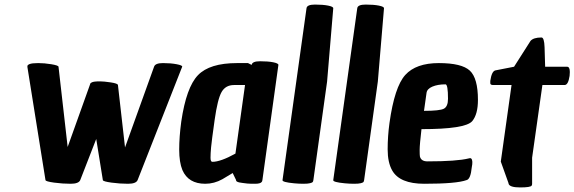

<svg xmlns="http://www.w3.org/2000/svg" viewBox="-20 -788 2513 840"><path d="M496 -416 527 -143 654 -496Q659 -512 693 -512Q727 -512 753 -507Q779 -502 777 -496L582 0Q575 16 540 16Q505 16 468 11Q431 6 430 0L401 -180L331 0Q324 16 289 16Q254 16 217 11Q180 6 179 0L100 -494V-496Q98 -503 109 -507.5Q120 -512 147 -512Q174 -512 204.5 -507Q235 -502 236 -496L276 -145L373 -416Q375 -423 376.5 -424.5Q378 -426 382.5 -428Q387 -430 395 -431Q403 -432 418.5 -432Q434 -432 464.5 -427.5Q495 -423 496 -416Z M878 16Q804 16 778 -44Q764 -78 764 -133.5Q764 -189 773 -256Q795 -406 846 -459Q897 -512 1017 -512H1065L1081 -504Q1083 -520 1118 -520Q1153 -520 1175.5 -515.5Q1198 -511 1198 -504L1128 0Q1127 6 1125 8Q1119 16 1096 16Q1073 16 1062 15Q1051 14 1042 12.5Q1033 11 1026 10Q1011 6 1013 0L998 -31Q967 -12 953 -4Q917 16 878 16ZM909 -80Q945 -80 1010 -116L1052 -416H1004Q967 -416 949.5 -385.5Q932 -355 919 -263Q906 -171 903.5 -143.5Q901 -116 901 -98Q901 -80 909 -80Z M1267 14Q1214 9 1216 0L1321 -752Q1323 -768 1358 -768Q1393 -768 1415.5 -763.5Q1438 -759 1438 -752L1411 -431L1351 0Q1350 6 1348 8.5Q1346 11 1336.5 13.5Q1327 16 1307.5 16Q1288 16 1267 14Z M1489 14Q1436 9 1438 0L1543 -752Q1545 -768 1580 -768Q1615 -768 1637.5 -763.5Q1660 -759 1660 -752L1633 -431L1573 0Q1572 6 1570 8.5Q1568 11 1558.5 13.5Q1549 16 1529.5 16Q1510 16 1489 14Z M1836 16Q1729 16 1696 -42Q1676 -77 1676 -134.5Q1676 -192 1684 -250Q1706 -408 1753 -460Q1800 -512 1900 -512Q2000 -512 2035.5 -479Q2071 -446 2071 -351Q2071 -288 2046 -258Q2016 -223 1824 -223Q1816 -155 1816 -132.5Q1816 -110 1817 -104Q1822 -82 1850 -82Q1979 -82 2031 -95Q2032 -95 2035.5 -96Q2039 -97 2042 -94Q2050 -85 2044 -56Q2039 -4 2021 0Q1977 16 1836 16ZM1940 -356Q1940 -419 1929 -419Q1895 -419 1871.5 -409Q1848 -399 1846 -381L1835 -303Q1904 -303 1922 -312.5Q1940 -322 1940 -356Z M2138 -416Q2125 -416 2125 -424V-434Q2131 -476 2147 -480L2229 -496L2301 -609Q2314 -624 2349 -624Q2361 -624 2362.5 -581Q2364 -538 2365 -496H2461Q2473 -496 2473 -473Q2473 -466 2472 -456Q2466 -416 2450 -416H2353L2308 -98V16Q2308 21 2306 24Q2301 32 2255.5 32Q2210 32 2205 16V14L2171 -81L2218 -416Z"/></svg>

Font: Chau Philomene One
Style: Italic
Weight: 400
Designer: Vicente Lamonaca
Foundry: TipoType
Version: Version 1.001